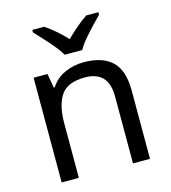

<svg xmlns="http://www.w3.org/2000/svg" viewBox="-113 -857 844 949"><g transform="rotate(-15 309.0 -383.0)"><path d="M343 -546Q439 -546 488 -499.5Q537 -453 537 -349V0H450V-343Q450 -472 330 -472Q241 -472 207 -422Q173 -372 173 -278V0H85V-536H156L169 -463H174Q200 -505 246 -525.5Q292 -546 343 -546ZM263 -606Q250 -629 228 -655.5Q206 -682 182 -708Q158 -734 140 -753V-766H200Q226 -749 254 -725Q282 -701 307 -674Q334 -701 362 -725Q390 -749 416 -766H478V-753Q459 -734 434.5 -708Q410 -682 387.5 -655.5Q365 -629 353 -606Z"/></g></svg>

Font: Noto Sans Living
Style: Regular
Weight: 400
Designer: Monotype Design Team
Foundry: Monotype Imaging Inc.
Version: Version 2.013; ttfautohint (v1.8.4.7-5d5b)